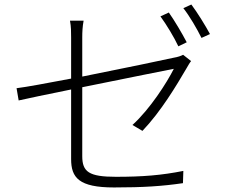

<svg xmlns="http://www.w3.org/2000/svg" viewBox="-20 -804 996 845"><path d="M62.1 -361.9C100.1 -370.7 190 -389.2 293 -410.2V-104C293 -22 327.1 21 481.9 21C610.8 21 695.3 15.3 785.2 2.1L786.9 -51.8C691.1 -32.7 608 -25.9 490.1 -25.9C371.1 -25.9 342 -47.9 342 -116.8V-420.1C529.8 -458.1 736.9 -500 745 -501.1C714.1 -440 641 -324.9 562.9 -253.9L606.9 -228C687.9 -312.9 755.7 -426.1 801.8 -505C806.8 -513.8 815 -528.1 821 -535.2L785.9 -562.9C777 -557.9 762.1 -552.9 745 -550.1C707 -541.2 517 -502.1 342 -467V-638.8C342 -663 343 -686.1 348 -713.1H288C293 -686.1 293 -663.7 293 -638.8V-458.1C187.9 -438.2 94.8 -420.8 52.9 -415.8ZM764.9 -600.1 801.8 -617.9C780.9 -658 747.2 -714.8 723 -748.9L686.1 -731.9C712 -696.7 746.8 -639.2 764.9 -600.1ZM866.8 -637.1 904.1 -654.1C884.9 -690 848 -750 822.1 -784.1L786.9 -768.1C815 -732.2 845.9 -679 866.8 -637.1Z"/></svg>

Font: Karasuma Gothic
Style: Light
Weight: 300
Designer: Rasmus Andersson / Ryoko Nishizuka
Foundry: rsms
Version: Version 1.00